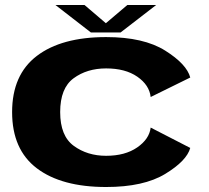

<svg xmlns="http://www.w3.org/2000/svg" viewBox="-20 -743 838 769"><path d="M405 6Q555.5 6 641.8 -46.5Q728 -99 742 -150.5L583.5 -232Q578 -186 529.5 -152.5Q481 -119 405 -119Q330 -119 275.5 -158.8Q221 -198.5 221 -294Q221 -390 274.8 -429.5Q328.5 -469 405 -469Q482 -469 530 -435.8Q578 -402.5 583.5 -354.5L742 -432.5Q728 -486 641.8 -540.2Q555.5 -594.5 405 -594.5Q226.5 -594.5 127.5 -519Q28.5 -443.5 28.5 -294Q28.5 -144 127.5 -69Q226.5 6 405 6ZM344 -613H463L605.5 -723H490L404 -650L318.5 -723H202Z"/></svg>

Font: Anybody Expanded
Style: Bold
Weight: 700
Width: 7
Designer: Tyler Finck
Foundry: Etcetera Type Company
Version: Version 1.113;gftools[0.9.25]